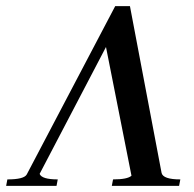

<svg xmlns="http://www.w3.org/2000/svg" viewBox="-67 -605 630 625"><path d="M297 0 301 -21Q348 -21 361 -33L278 -452L62 -39Q69 -21 121 -21L117 0H-47L-43 -21Q11 -21 20 -37L308 -585H356L459 -42Q464 -21 520 -21L516 0Z"/></svg>

Font: Judson
Style: Italic
Weight: 400
Italic angle: -9.5°
Version: Version 20110429